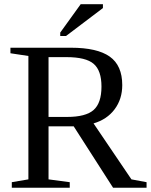

<svg xmlns="http://www.w3.org/2000/svg" viewBox="-20 -878 707 898"><path d="M207 -287.1V-39.1L306.2 -25.9V0H35.2V-25.9L112.8 -39.1V-616.2L28.8 -628.9V-654.8H311.5Q434.6 -654.8 493.2 -613.3Q551.8 -571.8 551.8 -480Q551.8 -414.6 516.1 -366.9Q480.5 -319.3 417.5 -300.8L594.7 -39.1L665.5 -25.9V0H508.8L324.7 -287.1ZM454.6 -473.1Q454.6 -547.9 418.2 -579.3Q381.8 -610.8 290.5 -610.8H207V-331.1H293.5Q380.9 -331.1 417.7 -363.5Q454.6 -396 454.6 -473.1ZM261.7 -709.5V-725.6L357.4 -858.4H461.4V-840.3L288.6 -709.5Z"/></svg>

Font: Times New Roman
Style: Regular
Weight: 400
Designer: Steve Matteson
Foundry: Ascender Corporation
Version: Version 2.00.3